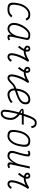

<svg xmlns="http://www.w3.org/2000/svg" viewBox="2170 -3024 1060 5440"><g transform="rotate(90 2700.0 -304.0)"><path d="M429 -125 473 -92Q438 -52 405 -28.5Q372 -5 331 4.5Q290 14 230 14Q148 14 105 -16Q62 -46 56 -117.5Q50 -189 77 -313Q92 -384 123.5 -442.5Q155 -501 197 -543.5Q239 -586 287 -609Q335 -632 382 -632Q432 -632 465.5 -622Q499 -612 522 -588.5Q545 -565 563 -524L511 -498Q497 -529 480 -547Q463 -565 439 -572Q415 -579 379 -579Q330 -579 279.5 -544.5Q229 -510 189 -448.5Q149 -387 131 -305Q110 -203 113 -145.5Q116 -88 145.5 -63.5Q175 -39 233 -39Q281 -39 313 -47Q345 -55 371.5 -73.5Q398 -92 429 -125Z M1097 -64 1124 -20Q1110 -5 1084 4.5Q1058 14 1031 14Q999 14 979 -2.5Q959 -19 959 -46Q959 -63 960.5 -79Q962 -95 966 -103Q938 -50 892.5 -18Q847 14 800 14Q749 14 710.5 -8Q672 -30 650.5 -69.5Q629 -109 629 -162Q629 -224 648.5 -290Q668 -356 702.5 -417Q737 -478 779.5 -526.5Q822 -575 869.5 -603.5Q917 -632 963 -632Q1029 -632 1070 -613Q1111 -594 1111 -542Q1111 -538 1109 -525Q1107 -512 1101.5 -485Q1096 -458 1086 -409.5Q1076 -361 1059.5 -285Q1043 -209 1020 -99Q1016 -72 1019.5 -55.5Q1023 -39 1051 -39Q1062 -39 1074.5 -45.5Q1087 -52 1097 -64ZM802 -39Q840 -39 877.5 -66.5Q915 -94 946.5 -143.5Q978 -193 999 -257Q1024 -373 1039 -446.5Q1054 -520 1054 -536Q1054 -561 1032 -570Q1010 -579 961 -579Q926 -579 888 -553Q850 -527 814 -483Q778 -439 749.5 -384.5Q721 -330 703.5 -273Q686 -216 686 -163Q686 -108 718 -73.5Q750 -39 802 -39Z M1314 -281 1279 -327Q1329 -379 1359.5 -437.5Q1390 -496 1390 -539Q1390 -559 1382 -571.5Q1374 -584 1358 -584Q1345 -584 1335.5 -575Q1326 -566 1326 -551Q1326 -526 1357.5 -513Q1389 -500 1440 -500Q1470 -500 1511.5 -512Q1553 -524 1600 -547Q1647 -570 1693 -599L1733 -571Q1677 -487 1634.5 -400.5Q1592 -314 1568.5 -235.5Q1545 -157 1545 -96Q1545 -71 1557.5 -55Q1570 -39 1591 -39Q1617 -39 1641.5 -58Q1666 -77 1678 -107L1730 -88Q1719 -58 1697 -35Q1675 -12 1647 1Q1619 14 1589 14Q1544 14 1516 -16Q1488 -46 1488 -95Q1488 -152 1505 -219.5Q1522 -287 1552.5 -359.5Q1583 -432 1624 -500Q1576 -476 1525.5 -461.5Q1475 -447 1438 -447Q1364 -447 1318.5 -475Q1273 -503 1273 -549Q1273 -585 1298 -608.5Q1323 -632 1365 -632Q1401 -632 1423 -605.5Q1445 -579 1445 -536Q1445 -504 1429 -461.5Q1413 -419 1383.5 -372.5Q1354 -326 1314 -281Z M2346 -154Q2377 -187 2428 -210Q2479 -233 2539 -252.5Q2599 -272 2659 -292.5Q2719 -313 2769 -340Q2819 -367 2849 -405Q2879 -443 2879 -499Q2879 -539 2854.5 -559Q2830 -579 2798 -579Q2744 -579 2697.5 -548Q2651 -517 2616.5 -461.5Q2582 -406 2563 -330Q2544 -254 2544 -163Q2544 -109 2579 -75.5Q2614 -42 2662 -42Q2696 -42 2733 -53.5Q2770 -65 2805.5 -85.5Q2841 -106 2869 -133L2898 -86Q2865 -56 2823.5 -33.5Q2782 -11 2738.5 1.5Q2695 14 2654 14Q2607 14 2569.5 -9Q2532 -32 2509.5 -72.5Q2487 -113 2487 -165Q2487 -268 2510 -353Q2533 -438 2575 -500.5Q2617 -563 2674.5 -597.5Q2732 -632 2801 -632Q2862 -632 2899 -601Q2936 -570 2936 -501Q2936 -443 2911.5 -400.5Q2887 -358 2845.5 -327Q2804 -296 2753 -273Q2702 -250 2647 -232Q2592 -214 2541 -197Q2490 -180 2449.5 -162Q2409 -144 2385 -122Q2339 -75 2306 -45Q2273 -15 2246 -0.5Q2219 14 2189 14Q2144 14 2116 -16Q2088 -46 2088 -95Q2088 -152 2105 -219.5Q2122 -287 2152.5 -359.5Q2183 -432 2224 -500Q2176 -476 2125.5 -461.5Q2075 -447 2038 -447Q1964 -447 1918.5 -475Q1873 -503 1873 -549Q1873 -585 1898 -608.5Q1923 -632 1965 -632Q2001 -632 2023 -605.5Q2045 -579 2045 -536Q2045 -504 2029 -461.5Q2013 -419 1983.5 -372.5Q1954 -326 1914 -281L1879 -327Q1929 -379 1959.5 -437.5Q1990 -496 1990 -539Q1990 -559 1982 -571.5Q1974 -584 1958 -584Q1945 -584 1935.5 -575Q1926 -566 1926 -551Q1926 -526 1957.5 -513Q1989 -500 2040 -500Q2070 -500 2111.5 -512Q2153 -524 2200 -547Q2247 -570 2293 -599L2333 -571Q2277 -487 2234.5 -400.5Q2192 -314 2168.5 -235.5Q2145 -157 2145 -96Q2145 -71 2157.5 -55Q2170 -39 2191 -39Q2208 -39 2227.5 -50Q2247 -61 2275.5 -86Q2304 -111 2346 -154Z M3187 206Q3143 206 3116 177Q3089 148 3089 100Q3089 57 3098 -8.5Q3107 -74 3124 -151Q3141 -228 3163 -308Q3117 -335 3088.5 -358Q3060 -381 3060 -404Q3060 -423 3080.5 -434.5Q3101 -446 3140 -446H3206Q3241 -560 3276 -642.5Q3311 -725 3353.5 -769.5Q3396 -814 3454 -814Q3529 -814 3565 -776Q3601 -738 3611 -673L3557 -653Q3550 -704 3530.5 -732.5Q3511 -761 3460 -761Q3416 -761 3384 -723.5Q3352 -686 3324 -615Q3296 -544 3264 -446H3515L3503 -392H3246Q3242 -383 3237 -367Q3232 -351 3227 -336Q3295 -284 3336 -221Q3377 -158 3377 -80Q3377 5 3353.5 69.5Q3330 134 3287 170Q3244 206 3187 206ZM3188 153Q3227 153 3257 124Q3287 95 3303.5 42.5Q3320 -10 3320 -79Q3320 -140 3290 -187Q3260 -234 3209 -276Q3191 -207 3176.5 -137Q3162 -67 3154 -6.5Q3146 54 3146 99Q3147 122 3158.5 137.5Q3170 153 3188 153ZM3177 -356 3190 -395Q3178 -396 3160 -399Q3142 -402 3126 -404Q3110 -406 3107 -401Q3103 -396 3114.5 -387.5Q3126 -379 3144 -371Q3162 -363 3177 -356Z M3836 14Q3752 14 3710 -17Q3668 -48 3662 -119.5Q3656 -191 3683 -313Q3702 -408 3744 -479.5Q3786 -551 3843 -591.5Q3900 -632 3964 -632Q4048 -632 4090.5 -601Q4133 -570 4138.5 -499Q4144 -428 4117 -305Q4097 -211 4055.5 -139Q4014 -67 3957.5 -26.5Q3901 14 3836 14ZM3839 -39Q3888 -39 3933 -73.5Q3978 -108 4012 -170Q4046 -232 4063 -313Q4084 -415 4082 -473Q4080 -531 4051 -555Q4022 -579 3961 -579Q3912 -579 3867.5 -544.5Q3823 -510 3789 -448.5Q3755 -387 3737 -305Q3716 -204 3718 -145.5Q3720 -87 3749.5 -63Q3779 -39 3839 -39Z M4274 -554 4247 -598Q4261 -614 4287 -623Q4313 -632 4340 -632Q4373 -632 4393.5 -615.5Q4414 -599 4414 -571Q4414 -543 4404 -489.5Q4394 -436 4376 -365Q4358 -294 4333 -214Q4303 -120 4323.5 -79.5Q4344 -39 4404 -39Q4432 -39 4461.5 -58Q4491 -77 4518.5 -108.5Q4546 -140 4569.5 -177.5Q4593 -215 4610 -255Q4627 -295 4634 -329L4695 -618H4754L4640 -89Q4640 -84 4639 -78.5Q4638 -73 4638 -69Q4639 -56 4648.5 -47.5Q4658 -39 4673 -39Q4683 -39 4695 -45Q4707 -51 4720 -63L4746 -20Q4732 -5 4706 4.5Q4680 14 4653 14Q4631 14 4611.5 3Q4592 -8 4583.5 -29.5Q4575 -51 4582 -80L4599 -157Q4556 -82 4506 -34Q4456 14 4401 14Q4306 14 4271 -42Q4236 -98 4276 -220Q4300 -292 4317.5 -357Q4335 -422 4345 -472Q4355 -522 4355 -549Q4355 -562 4345.5 -570.5Q4336 -579 4320 -579Q4309 -579 4296.5 -572.5Q4284 -566 4274 -554Z M4914 -281 4879 -327Q4929 -379 4959.5 -437.5Q4990 -496 4990 -539Q4990 -559 4982 -571.5Q4974 -584 4958 -584Q4945 -584 4935.5 -575Q4926 -566 4926 -551Q4926 -526 4957.5 -513Q4989 -500 5040 -500Q5070 -500 5111.5 -512Q5153 -524 5200 -547Q5247 -570 5293 -599L5333 -571Q5277 -487 5234.5 -400.5Q5192 -314 5168.5 -235.5Q5145 -157 5145 -96Q5145 -71 5157.5 -55Q5170 -39 5191 -39Q5217 -39 5241.5 -58Q5266 -77 5278 -107L5330 -88Q5319 -58 5297 -35Q5275 -12 5247 1Q5219 14 5189 14Q5144 14 5116 -16Q5088 -46 5088 -95Q5088 -152 5105 -219.5Q5122 -287 5152.5 -359.5Q5183 -432 5224 -500Q5176 -476 5125.5 -461.5Q5075 -447 5038 -447Q4964 -447 4918.5 -475Q4873 -503 4873 -549Q4873 -585 4898 -608.5Q4923 -632 4965 -632Q5001 -632 5023 -605.5Q5045 -579 5045 -536Q5045 -504 5029 -461.5Q5013 -419 4983.5 -372.5Q4954 -326 4914 -281Z"/></g></svg>

Font: Victor Mono Thin ExtraLight
Style: Italic
Weight: 250
Italic angle: -12°
Monospace: yes
Version: Version 1.561;gftools[0.9.30]